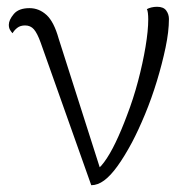

<svg xmlns="http://www.w3.org/2000/svg" viewBox="-20 -540 571 566"><path d="M249 6 100 -414Q90 -442 80 -453.5Q70 -465 54 -465Q40 -465 31 -458Q22 -451 17 -442Q13 -446 9.5 -452Q6 -458 6 -467Q6 -481 20.5 -498.5Q35 -516 67 -516Q95 -516 117 -496Q139 -476 153 -426L279 -31L256 -35Q270 -39 287 -62Q304 -85 321 -120.5Q338 -156 354 -199Q373 -248 387 -301Q401 -354 409 -402Q417 -450 417 -483Q417 -493 416 -501.5Q415 -510 413 -513Q418 -516 426 -518Q434 -520 443 -520Q462 -520 470 -509Q478 -498 478 -484Q478 -447 468 -399.5Q458 -352 442.5 -301Q427 -250 407.5 -203Q388 -156 369 -120Q347 -79 326.5 -50.5Q306 -22 287 -8Q268 6 249 6Z"/></svg>

Font: Arima Light
Style: Regular
Weight: 300
Designer: Joana Correia and Natanael Gama
Foundry: NDISCOVER
Version: Version 1.101;gftools[0.9.23]